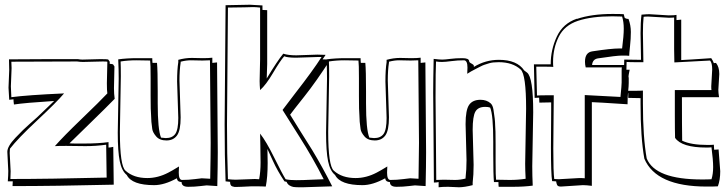

<svg xmlns="http://www.w3.org/2000/svg" viewBox="-20 -758 3066 812"><path d="M464 -477 462 -385Q462 -361 465 -340Q429 -303 359.5 -235.5Q290 -168 274 -152Q283 -151 300 -151H338Q396 -151 439 -157V-134Q447 -134 459 -137L461 23Q213 29 33 29L34 9H13Q15 -17 15 -35L11 -116Q11 -139 45 -175Q79 -211 105.5 -234Q132 -257 137 -262L209 -331Q84 -323 39 -316Q37 -330 37 -338L19 -336Q16 -384 16 -387L19 -462L18 -507L195 -508H309Q319 -506 329 -506L405 -508Q435 -508 438 -506L444 -497V-488Q450 -488 458 -486ZM432 -406 434 -497Q432 -498 414 -498L331 -496Q320 -496 306 -498L28 -497L29 -470L26 -393Q26 -385 28 -347Q96 -356 251 -363Q220 -326 138 -249.5Q56 -173 22 -129Q21 -122 21 -111L25 -34L24 -1Q185 -1 431 -7Q431 -31 430 -78Q429 -125 429 -146Q386 -140 341 -140L260 -141Q227 -141 212 -140Q248 -181 325.5 -255.5Q403 -330 434 -363Q432 -373 432 -406Z M899 29 854 26Q850 26 827 29Q804 32 776 32Q748 32 748 12Q731 11 729 0Q729 -1 728 -4Q675 25 632 25Q538 25 516 -18Q495 -35 486.5 -76Q478 -117 478 -197L482 -425Q482 -465 480 -507Q515 -512 562 -512H624Q624 -499 625 -492H644Q647 -461 647 -371V-321Q647 -210 661 -176Q675 -174 681 -174Q709 -174 721.5 -192Q734 -210 734 -259L729 -413Q729 -464 734 -495V-505Q763 -513 791 -513L838 -512Q863 -512 878 -514V-492L898 -494L901 -114Q901 -61 899 29ZM737 -54 736 -28Q736 3 750 3Q778 3 804 -0.5Q830 -4 833.5 -4Q837 -4 869 -2Q871 -106 871 -154L868 -503Q856 -502 836 -502L787 -503Q767 -503 744 -497V-493Q739 -462 739 -417L744 -262Q744 -206 728.5 -185Q713 -164 684 -164Q655 -164 640.5 -181Q626 -198 624 -212Q619 -245 619 -270Q617 -287 617 -352V-427Q617 -488 615 -502L557 -503Q521 -503 490 -498Q491 -479 491 -435L487 -201Q487 -56 511 -36Q545 -5 603 -5Q648 -5 692 -28Q706 -35 737 -54Z M1090 -716 1110 -715V-487Q1110 -478 1109 -457Q1108 -436 1108 -426Q1153 -501 1178 -531Q1199 -524 1233 -524L1322 -527Q1344 -527 1357 -526Q1355 -522 1350.5 -516Q1346 -510 1344 -507Q1364 -507 1377 -506Q1318 -414 1267.5 -350.5Q1217 -287 1207 -273Q1216 -258 1250 -203.5Q1284 -149 1300 -124Q1343 -53 1385 30L1262 34Q1251 34 1243.5 34Q1236 34 1229.5 33.5Q1223 33 1220 32.5Q1217 32 1212 30Q1207 28 1204 26Q1196 21 1192 11Q1184 9 1183 9Q1153 -36 1134.5 -77Q1116 -118 1111 -128L1112 -69Q1112 -9 1104 31Q1089 30 1059 30H1043Q1011 32 1001 32Q991 32 983 32.5Q975 33 971.5 32.5Q968 32 962 30Q953 27 953 11Q948 11 934 9Q930 -96 930 -232L934 -736L1037 -738L1090 -735ZM1078 -415 1080 -507V-726Q1062 -728 1050 -728L1014 -727L944 -726L940 -231Q940 -105 944 0Q966 2 977 2L1058 -1L1076 0Q1082 -32 1082 -70.5Q1082 -109 1081 -145Q1080 -181 1080 -193Q1106 -160 1139.5 -92Q1173 -24 1188 0Q1205 4 1232.5 4Q1260 4 1298.5 2Q1337 0 1349 0Q1304 -89 1246.5 -179.5Q1189 -270 1175 -293Q1194 -318 1229 -364Q1303 -459 1340 -517H1326L1232 -514Q1196 -514 1182 -520Q1165 -501 1135 -450Q1105 -399 1080 -377Q1078 -399 1078 -415Z M1780 29 1735 26Q1731 26 1708 29Q1685 32 1657 32Q1629 32 1629 12Q1612 11 1610 0Q1610 -1 1609 -4Q1556 25 1513 25Q1419 25 1397 -18Q1376 -35 1367.5 -76Q1359 -117 1359 -197L1363 -425Q1363 -465 1361 -507Q1396 -512 1443 -512H1505Q1505 -499 1506 -492H1525Q1528 -461 1528 -371V-321Q1528 -210 1542 -176Q1556 -174 1562 -174Q1590 -174 1602.5 -192Q1615 -210 1615 -259L1610 -413Q1610 -464 1615 -495V-505Q1644 -513 1672 -513L1719 -512Q1744 -512 1759 -514V-492L1779 -494L1782 -114Q1782 -61 1780 29ZM1618 -54 1617 -28Q1617 3 1631 3Q1659 3 1685 -0.5Q1711 -4 1714.5 -4Q1718 -4 1750 -2Q1752 -106 1752 -154L1749 -503Q1737 -502 1717 -502L1668 -503Q1648 -503 1625 -497V-493Q1620 -462 1620 -417L1625 -262Q1625 -206 1609.5 -185Q1594 -164 1565 -164Q1536 -164 1521.5 -181Q1507 -198 1505 -212Q1500 -245 1500 -270Q1498 -287 1498 -352V-427Q1498 -488 1496 -502L1438 -503Q1402 -503 1371 -498Q1372 -479 1372 -435L1368 -201Q1368 -56 1392 -36Q1426 -5 1484 -5Q1529 -5 1573 -28Q1587 -35 1618 -54Z M1815 14 1812 -366Q1812 -419 1814 -509Q1838 -506 1850 -506Q1862 -506 1884.5 -509Q1907 -512 1935 -512Q1963 -512 1964 -500Q1964 -494 1973.5 -489.5Q1983 -485 1984 -480V-475Q2033 -505 2090 -505Q2167 -505 2197 -460L2209 -451Q2235 -431 2235 -283L2231 -55Q2231 -15 2233 27Q2197 32 2149 32H2089Q2088 25 2088 12H2069Q2066 -19 2066 -109V-159Q2066 -272 2053 -303Q2045 -306 2032 -306Q2002 -306 1990.5 -286Q1979 -266 1979 -209L1983 -61Q1983 -18 1979 14V25Q1944 34 1921 34L1875 32Q1850 32 1835 34V12Q1827 14 1815 14ZM1956 -446 1957 -472Q1957 -503 1942 -503Q1915 -503 1889 -499.5Q1863 -496 1849 -496Q1835 -496 1824 -498Q1822 -463 1822 -346L1825 3Q1837 2 1857 2L1905 3Q1926 3 1949 -3V-7Q1953 -40 1953 -81L1949 -233Q1949 -293 1964 -314.5Q1979 -336 2012 -336Q2038 -336 2055 -321Q2064 -313 2067 -294Q2074 -251 2074 -230Q2076 -213 2076 -147V-73Q2076 -12 2078 2L2136 3Q2172 3 2203 -2Q2201 -40 2201 -65L2205 -298Q2205 -443 2182 -464Q2148 -495 2089 -495Q2063 -495 2049 -490.5Q2035 -486 2028.5 -484Q2022 -482 2009.5 -475.5Q1997 -469 1993 -467Q1971 -456 1956 -446Z M2638 -435 2639 -428V-407Q2639 -394 2636.5 -371.5Q2634 -349 2634 -317Q2497 -326 2483 -326V28Q2460 25 2445 25L2368 30L2352 31Q2339 31 2336 24Q2333 17 2332 9L2315 8Q2310 -22 2310 -136L2311 -289V-325L2261 -324L2260 -345L2241 -344L2238 -486H2309Q2309 -548 2335 -603.5Q2361 -659 2420 -679V-678Q2482 -699 2570 -699Q2605 -699 2618 -698Q2619 -696 2620 -690Q2621 -684 2622 -683Q2627 -678 2638 -678Q2648 -651 2648 -623Q2648 -595 2644.5 -563Q2641 -531 2641 -522Q2634 -523 2610.5 -523Q2587 -523 2508 -511Q2486 -507 2484 -483H2623Q2619 -468 2619 -463H2643Q2638 -439 2638 -435ZM2343 0 2430 -5Q2446 -5 2453 -4V-356Q2479 -355 2604 -348Q2609 -397 2609 -409V-458Q2609 -470 2610 -473H2457Q2454 -485 2454 -497Q2454 -537 2486 -541Q2565 -553 2598 -553H2611Q2618 -607 2618 -636.5Q2618 -666 2611 -688Q2596 -689 2570 -689Q2482 -689 2424.5 -670Q2367 -651 2343 -602.5Q2319 -554 2319 -496Q2319 -482 2320 -475Q2309 -476 2286 -476H2248L2251 -354Q2264 -355 2288 -355H2322L2320 -130Q2320 -28 2324 -1Q2331 0 2343 0Z M2999 -491 3008 -492Q3022 -475 3022 -445L3018 -378Q3018 -366 3021 -347H2864Q2864 -222 2865 -163Q2902 -145 2972 -145Q2991 -145 2999 -146L3000 -129V-125Q3012 -125 3019 -126L3026 -34Q3026 3 3016 30Q3003 31 2969 31Q2755 31 2705 -87Q2689 -177 2689 -319V-343L2637 -344V-364H2617L2620 -506Q2647 -505 2691 -505L2689 -617Q2689 -663 2693 -696Q2715 -698 2726 -698L2808 -693Q2833 -693 2841 -695V-673Q2847 -673 2861 -675V-504Q2887 -505 2988 -512Q2996 -500 2999 -491ZM2832 -494 2831 -550V-684Q2824 -683 2808 -683L2721 -688Q2709 -688 2702 -687Q2699 -658 2699 -618L2701 -495H2667Q2643 -495 2630 -496L2627 -374H2665Q2688 -374 2699 -375V-319Q2699 -178 2715 -88Q2751 1 2949 1Q2976 1 2989 0Q2996 -22 2996 -51.5Q2996 -81 2989 -135Q2982 -134 2968 -134Q2863 -134 2835 -175Q2834 -206 2834 -271V-377H2989Q2988 -380 2988 -393L2992 -464Q2992 -492 2983 -502Q2858 -495 2832 -494Z"/></svg>

Font: Londrina Shadow
Style: Regular
Weight: 400
Designer: Marcelo Magalhaes
Foundry: Marcelo Magalhaes
Version: Version 1.001 2011